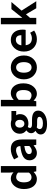

<svg xmlns="http://www.w3.org/2000/svg" viewBox="1604 -2442 1081 4328"><g transform="rotate(-90 2144.0 -277.5)"><path d="M109 -64Q47 -143 47 -279Q47 -411 119 -495Q187 -574 282 -574Q358 -574 424 -513L418 -601V-798H565V0H446L434 -58H431Q357 14 276 14Q171 14 109 -64ZM418 -165V-411Q372 -453 314 -453Q264 -453 232 -409Q198 -362 198 -281Q198 -107 314 -107Q374 -107 418 -165Z M741 -33Q695 -80 695 -152Q695 -242 772 -292Q848 -341 1017 -359Q1013 -456 922 -456Q860 -456 768 -403L715 -500Q834 -574 949 -574Q1164 -574 1164 -327V0H1044L1033 -60H1030Q944 14 861 14Q787 14 741 -33ZM1017 -156V-269Q835 -245 835 -164Q835 -101 909 -101Q962 -101 1017 -156Z M1345 208Q1277 170 1277 99Q1277 28 1357 -17V-22Q1306 -55 1306 -116Q1306 -176 1368 -221V-225Q1294 -280 1294 -371Q1294 -466 1362 -522Q1426 -574 1520 -574Q1564 -574 1604 -560H1806V-452H1710Q1736 -419 1736 -367Q1736 -276 1673 -225Q1614 -177 1520 -177Q1487 -177 1448 -190Q1424 -171 1424 -142Q1424 -96 1512 -96H1607Q1815 -96 1815 44Q1815 130 1733 186Q1649 243 1511 243Q1407 243 1345 208ZM1582 -295Q1607 -323 1607 -371Q1607 -419 1582 -447Q1559 -474 1520 -474Q1481 -474 1457 -447Q1432 -419 1432 -371Q1432 -323 1458 -295Q1482 -268 1520 -268Q1558 -268 1582 -295ZM1636 126Q1675 103 1675 69Q1675 19 1582 19H1514Q1468 19 1436 11Q1399 41 1399 76Q1399 150 1533 150Q1595 150 1636 126Z M2042 -59H2039L2026 0H1911V-798H2057V-597L2054 -507Q2128 -574 2209 -574Q2312 -574 2371 -496Q2430 -419 2430 -290Q2430 -151 2357 -66Q2289 14 2192 14Q2113 14 2042 -59ZM2245 -151Q2279 -199 2279 -287Q2279 -453 2168 -453Q2115 -453 2057 -395V-149Q2104 -107 2159 -107Q2213 -107 2245 -151Z M2602 -63Q2520 -146 2520 -279Q2520 -414 2602 -497Q2678 -574 2789 -574Q2900 -574 2976 -497Q3058 -414 3058 -279Q3058 -146 2976 -63Q2899 14 2789 14Q2679 14 2602 -63ZM2877 -153Q2908 -199 2908 -279Q2908 -360 2877 -406Q2845 -454 2789 -454Q2733 -454 2701 -406Q2670 -360 2670 -279Q2670 -199 2701 -153Q2733 -106 2789 -106Q2845 -106 2877 -153Z M3227 -64Q3146 -144 3146 -279Q3146 -410 3226 -495Q3302 -574 3407 -574Q3519 -574 3582 -498Q3641 -426 3641 -306Q3641 -262 3634 -239H3289Q3307 -99 3444 -99Q3508 -99 3570 -138L3620 -48Q3530 14 3424 14Q3304 14 3227 -64ZM3515 -336Q3515 -460 3409 -460Q3363 -460 3330 -429Q3295 -395 3287 -336Z M3762 -798H3905V-318H3909L4103 -560H4263L4069 -331L4281 0H4122L3986 -232L3905 -140V0H3762Z"/></g></svg>

Font: `nÑOS-|
Style: Bold
Weight: 700
Designer: Ryoko NISHIZUKA ¬âXZm¬º[P (kana & ideographs); Paul D. Hunt (Latin, Greek & Cyrillic); Wenlong ZHANG _ e¬á¬ü¬ô (bopomof
Foundry: Adobe Systems Incorporated
Version: Version 1.00 June 24, 2014, initial release